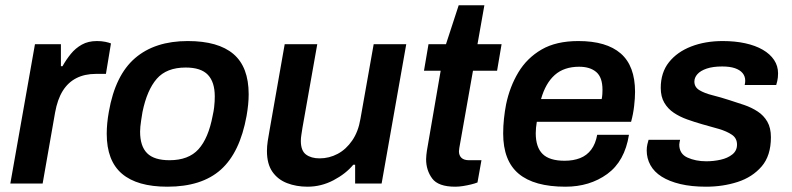

<svg xmlns="http://www.w3.org/2000/svg" viewBox="-20 -693 2989 725"><path d="M19 0 112 -526H210V-443H216Q230 -468 247.5 -489.5Q265 -511 289 -524.5Q313 -538 346 -538Q364 -538 378 -535Q392 -532 399 -529L380 -414H342Q300 -414 268.5 -398Q237 -382 217 -350Q197 -318 188 -268L141 0Z M612 12Q498 12 440.5 -37Q383 -86 383 -188Q383 -207 385 -228Q387 -249 391 -271Q415 -409 490 -473.5Q565 -538 689 -538Q804 -538 861.5 -489Q919 -440 919 -337Q919 -318 917 -298Q915 -278 911 -255Q886 -117 814 -52.5Q742 12 612 12ZM620 -88Q692 -88 729.5 -129.5Q767 -171 783 -256Q787 -274 788.5 -287Q790 -300 790.5 -310Q791 -320 791 -329Q791 -383 765 -410.5Q739 -438 681 -438Q609 -438 572 -395.5Q535 -353 518 -270Q515 -252 513 -238.5Q511 -225 510 -215Q509 -205 509 -196Q509 -141 535.5 -114.5Q562 -88 620 -88Z M1141 12Q1099 12 1064 -1.5Q1029 -15 1008.5 -44.5Q988 -74 988 -123Q988 -141 991 -160.5Q994 -180 998 -202L1055 -526H1178L1122 -210Q1120 -196 1118 -184Q1116 -172 1116 -161Q1116 -124 1135.5 -109.5Q1155 -95 1187 -95Q1223 -95 1255 -112Q1287 -129 1310 -162.5Q1333 -196 1341 -244L1391 -526H1514L1421 0H1321V-71H1314Q1286 -37 1239.5 -12.5Q1193 12 1141 12Z M1699 12Q1635 12 1612 -19Q1589 -50 1589 -92Q1589 -100 1590 -108Q1591 -116 1592 -124L1644 -426H1581L1598 -526H1664L1712 -673H1809L1783 -526H1874L1857 -426H1766L1717 -149Q1716 -146 1714.5 -135Q1713 -124 1713 -122Q1713 -106 1722.5 -97Q1732 -88 1751 -88H1798L1783 -4Q1773 0 1758.5 3.5Q1744 7 1728.5 9.5Q1713 12 1699 12Z M2115 12Q1997 12 1938.5 -37Q1880 -86 1880 -189Q1880 -217 1883 -245Q1886 -273 1891 -299Q1905 -366 1937.5 -420Q1970 -474 2025 -506Q2080 -538 2164 -538Q2270 -538 2324 -491Q2378 -444 2378 -346Q2378 -323 2374.5 -292.5Q2371 -262 2363 -233H2007Q2005 -221 2004 -210.5Q2003 -200 2003 -190Q2003 -137 2029 -111.5Q2055 -86 2112 -86Q2145 -86 2170.5 -96Q2196 -106 2212.5 -128Q2229 -150 2235 -184H2355Q2339 -84 2273 -36Q2207 12 2115 12ZM2023 -319H2252Q2254 -329 2254.5 -338Q2255 -347 2255 -354Q2255 -401 2231.5 -421Q2208 -441 2167 -441Q2110 -441 2075 -410Q2040 -379 2023 -319Z M2646 12Q2591 12 2549 2Q2507 -8 2478.5 -26Q2450 -44 2436 -69.5Q2422 -95 2422 -125Q2422 -137 2424.5 -148Q2427 -159 2429 -165H2548Q2547 -161 2546 -155Q2545 -149 2545 -147Q2545 -112 2576 -98Q2607 -84 2647 -84Q2675 -84 2701.5 -90Q2728 -96 2745.5 -110Q2763 -124 2763 -147Q2763 -171 2744 -184Q2725 -197 2695 -206Q2665 -215 2631 -224Q2603 -232 2575 -242Q2547 -252 2524.5 -267Q2502 -282 2488.5 -305Q2475 -328 2475 -361Q2475 -419 2506 -458Q2537 -497 2590 -517.5Q2643 -538 2709 -538Q2756 -538 2794.5 -529.5Q2833 -521 2860.5 -505Q2888 -489 2903 -466.5Q2918 -444 2918 -416Q2918 -400 2915 -387Q2912 -374 2911 -372H2792Q2793 -377 2793.5 -381Q2794 -385 2794 -388Q2794 -405 2784 -417Q2774 -429 2755 -435.5Q2736 -442 2707 -442Q2672 -442 2648.5 -434Q2625 -426 2613.5 -413Q2602 -400 2602 -385Q2602 -364 2621 -352.5Q2640 -341 2670 -333.5Q2700 -326 2734 -315Q2763 -306 2790.5 -296.5Q2818 -287 2841 -272Q2864 -257 2877.5 -233.5Q2891 -210 2891 -175Q2891 -105 2856 -64.5Q2821 -24 2765.5 -6Q2710 12 2646 12Z"/></svg>

Font: Archivo Variable SemiBold
Style: Italic
Weight: 600
Italic angle: -10°
Designer: Hector Gatti
Foundry: Omnibus-Type
Version: Version 2.001